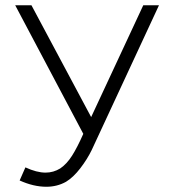

<svg xmlns="http://www.w3.org/2000/svg" viewBox="-20 -704 660 733"><path d="M55 -15 77 -65Q120 -45 154 -45Q184 -45 210 -61Q235 -78 255 -109.5Q275 -141 298 -193L38 -684H100L328 -257L527 -684H587L330 -131Q313 -96 286.5 -61.5Q260 -27 232 -10Q198 9 157 9Q108 9 55 -15Z"/></svg>

Font: Bellota Text
Style: Regular
Weight: 400
Designer: Kemie Guaida
Foundry: Kemie Guaida
Version: Version 4.001